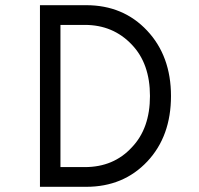

<svg xmlns="http://www.w3.org/2000/svg" viewBox="-20 -720 768 740"><path d="M312 0H134V-700H312Q455 -700 547 -602Q639 -504 639 -350Q639 -195 548 -98Q456 0 312 0ZM213 -633V-66L208 -76H307Q418 -76 488 -152Q558 -225 558 -350Q558 -475 488 -548Q416 -624 307 -624H206Z"/></svg>

Font: Rilu
Style: Regular
Weight: 500
Designer: Alí Sinisterra
Foundry: Alí Sinisterra
Version: 0.1